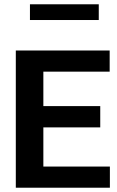

<svg xmlns="http://www.w3.org/2000/svg" viewBox="-20 -875 546 895"><path d="M447.3 -380.4V-281.2H182.1V-98.6H492.2V0H53.7V-639.6H491.2V-541H182.1V-380.4ZM440.4 -855V-781.7H119.6V-855Z"/></svg>

Font: Yantramanav
Style: Bold
Weight: 700
Version: Version 1.001;PS 1.0;hotconv 1.0.72;makeotf.lib2.5.5900; ttf